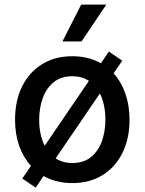

<svg xmlns="http://www.w3.org/2000/svg" viewBox="-20 -802 642 853"><path d="M138.5 31.6 79.2 -8.9 117.5 -65Q83.8 -101.9 65.3 -153.9Q46.9 -206 46.9 -269.9Q46.9 -354.8 78.5 -418.3Q110.1 -481.9 167.3 -517Q224.4 -552.2 301.1 -552.2Q372.5 -552.2 428.3 -521L463.8 -572.8L523.1 -532.3L484.7 -476.2Q518.5 -438.9 536.9 -386.5Q555.4 -334.2 555.4 -269.9Q555.4 -185.7 523.8 -122.3Q492.2 -58.9 435.2 -23.8Q378.2 11.4 301.1 11.4Q229.8 11.4 173.7 -19.9ZM301.5 -77.8Q351.6 -77.8 384.1 -104Q416.5 -130.3 432.4 -174.2Q448.2 -218 448.2 -270.2Q448.2 -338.1 423.7 -386.7L227.3 -98.4Q258.9 -77.8 301.5 -77.8ZM178.6 -154.5 375 -442.8Q343.4 -463.4 301.5 -463.4Q251.4 -463.4 218.8 -437Q186.1 -410.5 170.1 -366.5Q154.1 -322.4 154.1 -270.2Q154.1 -202.4 178.6 -154.5ZM342.3 -617.9H257.5L340.6 -781.6H452.4Z"/></svg>

Font: Linik Sans Medium
Style: Regular
Weight: 500
Designer: Rasmus Andersson (font), Cristiano Sobral (main changes)
Foundry: rsms
Version: Version 3.018;June 1, 2022;FontCreator 14.0.0.2814 64-bit; t